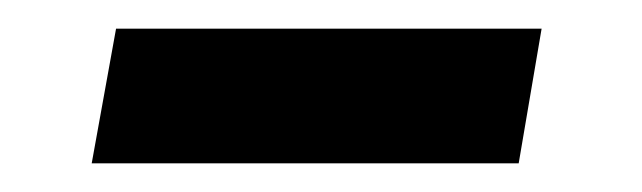

<svg xmlns="http://www.w3.org/2000/svg" viewBox="-20 -344 448 134"><path d="M342 -230H44L61 -324H358Z"/></svg>

Font: Cabin
Style: Bold Italic
Weight: 700
Designer: Pablo Impallari
Foundry: Pablo Impallari. www.impallari.com Igino Marini. www.ikern.com
Version: Version 1.005